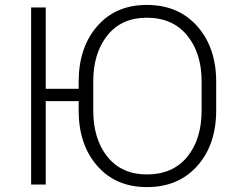

<svg xmlns="http://www.w3.org/2000/svg" viewBox="-20 -741 950 771"><path d="M848.1 -297.4Q848.1 -160.2 772.5 -75Q696.8 10.3 569.8 10.3Q444.8 10.3 370.4 -75Q295.9 -160.2 295.9 -297.4V-335H163.6V0H105V-710.9H163.6V-384.3H295.9V-413.1Q295.9 -549.8 370.1 -635.5Q444.3 -721.2 569.3 -721.2Q696.3 -721.2 772.2 -635.5Q848.1 -549.8 848.1 -413.1ZM789.6 -414.1Q789.6 -528.3 731.2 -599.1Q672.9 -669.9 569.3 -669.9Q468.3 -669.9 411.4 -599.1Q354.5 -528.3 354.5 -414.1V-297.4Q354.5 -182.1 411.6 -111.3Q468.8 -40.5 569.8 -40.5Q673.8 -40.5 731.7 -111.1Q789.6 -181.6 789.6 -297.4Z"/></svg>

Font: Franko
Style: Light
Weight: 300
Designer: Google
Version: Version 1.200310; 2013